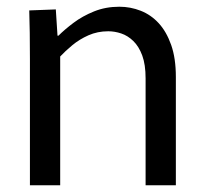

<svg xmlns="http://www.w3.org/2000/svg" viewBox="-20 -551 612 571"><path d="M69 -375Q69 -418 68.5 -453Q68 -488 67 -520L146 -523L151 -445H154Q172 -463 198.5 -483Q225 -503 259.5 -517Q294 -531 335 -531Q368 -531 398.5 -519Q429 -507 452 -482Q475 -457 489 -417.5Q503 -378 503 -322V0H413V-318Q413 -359 403 -386Q393 -413 376.5 -429Q360 -445 340.5 -451.5Q321 -458 302 -458Q270 -458 243 -446Q216 -434 195 -416.5Q174 -399 159 -383V0H69Z"/></svg>

Font: Murecho Thin
Style: Regular
Weight: 400
Version: Version 1.010